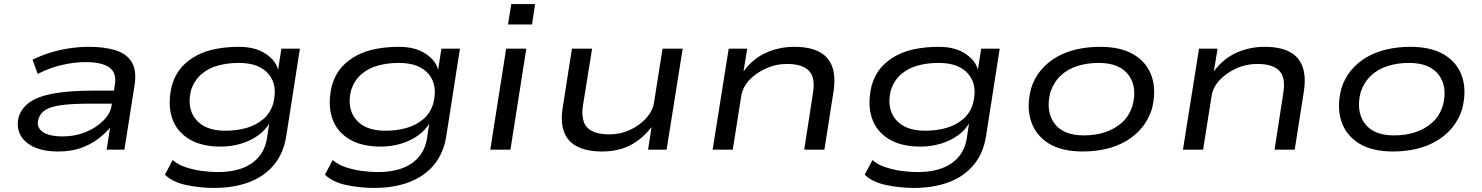

<svg xmlns="http://www.w3.org/2000/svg" viewBox="-20 -735 7280 943"><path d="M266 9Q192 9 144.5 -14Q97 -37 78.5 -75.5Q60 -114 72 -161Q86 -205 126.5 -233.5Q167 -262 244.5 -276Q322 -290 446 -290H560L550 -226H427Q338 -226 284 -219Q230 -212 203.5 -195.5Q177 -179 169 -150Q157 -112 188 -88.5Q219 -65 289 -65Q348 -65 400 -86Q452 -107 487.5 -142.5Q523 -178 528 -217L544 -318Q554 -378 516.5 -404Q479 -430 402 -430Q345 -430 284.5 -416Q224 -402 165 -372L140 -442Q183 -463 229 -477Q275 -491 323 -498Q371 -505 416 -505Q494 -505 548 -488Q602 -471 627 -430Q652 -389 641 -317L591 0H504L521 -111L524 -112Q499 -81 462 -53Q425 -25 377 -8Q329 9 266 9Z M1032 188Q961 188 894 173.5Q827 159 790 123L828 51Q853 73 889.5 85.5Q926 98 967.5 104Q1009 110 1050 110Q1155 110 1216.5 67Q1278 24 1291 -54L1303 -134L1306 -135Q1285 -96 1246.5 -69Q1208 -42 1161 -28.5Q1114 -15 1064 -15Q967 -15 906 -53.5Q845 -92 824 -159Q803 -226 824 -315Q840 -369 871.5 -404.5Q903 -440 947 -463Q991 -486 1044 -495.5Q1097 -505 1154 -505Q1234 -505 1285.5 -470.5Q1337 -436 1347 -387H1345L1362 -496H1453L1386 -67Q1373 17 1326 74Q1279 131 1204 159.5Q1129 188 1032 188ZM1087 -93Q1141 -93 1188.5 -106Q1236 -119 1272 -149Q1308 -179 1322 -227Q1345 -317 1299 -371.5Q1253 -426 1153 -426Q1098 -426 1050.5 -413Q1003 -400 969 -370.5Q935 -341 919 -294Q896 -205 941.5 -149Q987 -93 1087 -93Z M1818 188Q1747 188 1680 173.5Q1613 159 1576 123L1614 51Q1639 73 1675.5 85.5Q1712 98 1753.5 104Q1795 110 1836 110Q1941 110 2002.5 67Q2064 24 2077 -54L2089 -134L2092 -135Q2071 -96 2032.5 -69Q1994 -42 1947 -28.5Q1900 -15 1850 -15Q1753 -15 1692 -53.5Q1631 -92 1610 -159Q1589 -226 1610 -315Q1626 -369 1657.5 -404.5Q1689 -440 1733 -463Q1777 -486 1830 -495.5Q1883 -505 1940 -505Q2020 -505 2071.5 -470.5Q2123 -436 2133 -387H2131L2148 -496H2239L2172 -67Q2159 17 2112 74Q2065 131 1990 159.5Q1915 188 1818 188ZM1873 -93Q1927 -93 1974.5 -106Q2022 -119 2058 -149Q2094 -179 2108 -227Q2131 -317 2085 -371.5Q2039 -426 1939 -426Q1884 -426 1836.5 -413Q1789 -400 1755 -370.5Q1721 -341 1705 -294Q1682 -205 1727.5 -149Q1773 -93 1873 -93Z M2475 -615 2491 -715H2608L2593 -615ZM2388 0 2466 -496H2565L2487 0Z M2937 9Q2864 9 2816.5 -14.5Q2769 -38 2750.5 -87Q2732 -136 2744 -208L2789 -496H2888L2843 -216Q2836 -169 2847 -137.5Q2858 -106 2889.5 -90.5Q2921 -75 2972 -75Q3027 -75 3075 -97.5Q3123 -120 3154.5 -155.5Q3186 -191 3192 -230L3234 -496H3333L3254 0H3163L3180 -111Q3133 -51 3074.5 -21Q3016 9 2937 9Z M3480 0 3559 -496H3650L3632 -386H3633Q3678 -447 3742.5 -476Q3807 -505 3882 -505Q3956 -505 4002.5 -481Q4049 -457 4067 -408.5Q4085 -360 4074 -287L4029 0H3930L3973 -279Q3981 -329 3970 -359.5Q3959 -390 3928 -405.5Q3897 -421 3845 -421Q3790 -421 3741 -398.5Q3692 -376 3660 -341.5Q3628 -307 3621 -266L3579 0Z M4469 188Q4398 188 4331 173.5Q4264 159 4227 123L4265 51Q4290 73 4326.5 85.5Q4363 98 4404.5 104Q4446 110 4487 110Q4592 110 4653.5 67Q4715 24 4728 -54L4740 -134L4743 -135Q4722 -96 4683.5 -69Q4645 -42 4598 -28.5Q4551 -15 4501 -15Q4404 -15 4343 -53.5Q4282 -92 4261 -159Q4240 -226 4261 -315Q4277 -369 4308.5 -404.5Q4340 -440 4384 -463Q4428 -486 4481 -495.5Q4534 -505 4591 -505Q4671 -505 4722.5 -470.5Q4774 -436 4784 -387H4782L4799 -496H4890L4823 -67Q4810 17 4763 74Q4716 131 4641 159.5Q4566 188 4469 188ZM4524 -93Q4578 -93 4625.5 -106Q4673 -119 4709 -149Q4745 -179 4759 -227Q4782 -317 4736 -371.5Q4690 -426 4590 -426Q4535 -426 4487.5 -413Q4440 -400 4406 -370.5Q4372 -341 4356 -294Q4333 -205 4378.5 -149Q4424 -93 4524 -93Z M5298 9Q5194 9 5130 -31Q5066 -71 5043.5 -141Q5021 -211 5044 -300Q5060 -352 5092.5 -390.5Q5125 -429 5169 -454.5Q5213 -480 5267.5 -492.5Q5322 -505 5383 -505Q5487 -505 5551 -465.5Q5615 -426 5637.5 -357Q5660 -288 5637 -198Q5620 -146 5588 -107.5Q5556 -69 5512 -43Q5468 -17 5414 -4Q5360 9 5298 9ZM5303 -70Q5361 -70 5408.5 -86Q5456 -102 5491 -133.5Q5526 -165 5542 -215Q5567 -307 5523 -366.5Q5479 -426 5376 -426Q5321 -426 5272.5 -411Q5224 -396 5190 -364Q5156 -332 5139 -283Q5115 -190 5158 -130Q5201 -70 5303 -70Z M5790 0 5869 -496H5960L5942 -386H5943Q5988 -447 6052.5 -476Q6117 -505 6192 -505Q6266 -505 6312.5 -481Q6359 -457 6377 -408.5Q6395 -360 6384 -287L6339 0H6240L6283 -279Q6291 -329 6280 -359.5Q6269 -390 6238 -405.5Q6207 -421 6155 -421Q6100 -421 6051 -398.5Q6002 -376 5970 -341.5Q5938 -307 5931 -266L5889 0Z M6822 9Q6718 9 6654 -31Q6590 -71 6567.5 -141Q6545 -211 6568 -300Q6584 -352 6616.5 -390.5Q6649 -429 6693 -454.5Q6737 -480 6791.5 -492.5Q6846 -505 6907 -505Q7011 -505 7075 -465.5Q7139 -426 7161.5 -357Q7184 -288 7161 -198Q7144 -146 7112 -107.5Q7080 -69 7036 -43Q6992 -17 6938 -4Q6884 9 6822 9ZM6827 -70Q6885 -70 6932.5 -86Q6980 -102 7015 -133.5Q7050 -165 7066 -215Q7091 -307 7047 -366.5Q7003 -426 6900 -426Q6845 -426 6796.5 -411Q6748 -396 6714 -364Q6680 -332 6663 -283Q6639 -190 6682 -130Q6725 -70 6827 -70Z"/></svg>

Font: Nunito Sans 7pt Expanded
Style: Italic
Weight: 400
Width: 7
Italic angle: -9°
Designer: Vernon Adams
Foundry: Vernon Adams
Version: Version 3.101;gftools[0.9.27]